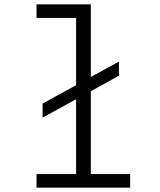

<svg xmlns="http://www.w3.org/2000/svg" viewBox="-20 -868 740 888"><path d="M177 -324V-389L332 -474V-785H149V-848H400V-512L530 -583V-518L400 -446V-63H582V0H149V-63H332V-409Z"/></svg>

Font: Martian Mono ExtraLight
Style: Regular
Weight: 200
Monospace: yes
Designer: Roman Shamin
Foundry: Evil Martians
Version: Version 1.000; ttfautohint (v1.8.4.7-5d5b)